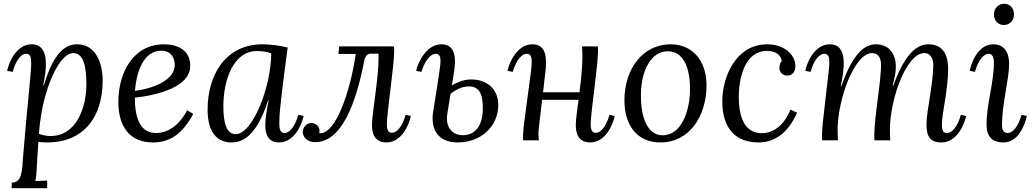

<svg xmlns="http://www.w3.org/2000/svg" viewBox="-20 -747 5499 1022"><path d="M210 -292.5C224.1 -363.8 252 -511.2 147.9 -511.2C68.4 -511.2 27.3 -417 18.1 -370.1L47.4 -364.3C66.9 -435.1 97.2 -460.9 119.1 -460.9C145 -460.9 146 -434.1 146 -408.2C146 -356.9 121.1 -145 103 85C97.2 163.1 98.1 225.1 42 225.1V254.9H231V213.9L168 216.8C174.3 193.8 174.3 161.1 176.3 133.8L184.1 8.3C199.2 10.3 214.4 11.2 231 11.2C424.3 11.2 526.4 -122.6 526.4 -317.4C526.4 -422.4 482.9 -511.2 391.1 -511.2C332 -511.2 268.1 -475.6 213.4 -292.5ZM370.1 -464.4C425.3 -464.4 439.9 -390.6 439.9 -299.3C439.9 -177.7 389.2 -22.9 248 -22.9C226.1 -22.9 208 -27.8 187 -34.7C189.9 -69.8 193.4 -100.1 198.2 -129.9C223.1 -292 297.4 -464.4 370.1 -464.4Z M976.1 -159.7C932.1 -75.7 870.1 -39.1 812 -39.1C733.4 -39.1 698.2 -103 697.8 -227.1C822.3 -240.7 992.7 -285.6 992.7 -396C992.7 -481.4 923.8 -511.2 853 -511.2C689 -511.2 609.9 -359.9 609.9 -205.1C609.9 -75.2 668 11.2 794.9 11.2C885.7 11.2 953.1 -36.1 1008.8 -141.1ZM838.9 -477.1C886.7 -477.1 910.2 -443.4 910.2 -400.9C910.2 -323.7 803.7 -277.3 698.7 -263.2C706.1 -370.6 747.1 -477.1 838.9 -477.1Z M1410.2 -212.9C1399.9 -163.1 1392.1 -116.7 1392.1 -79.1C1392.1 -24.9 1412.1 11.2 1465.8 11.2C1545.9 11.2 1586.9 -83 1596.2 -129.9L1567.9 -135.7C1547.9 -64.9 1517.1 -39.1 1495.1 -39.1C1465.8 -39.1 1466.8 -71.8 1466.8 -99.1C1466.8 -164.1 1490.2 -335 1511.2 -494.1C1467.8 -504.9 1417 -511.2 1377 -511.2C1182.1 -511.2 1085 -350.1 1085 -163.1C1085 -37.1 1140.1 11.2 1211.9 11.2C1267.1 11.2 1343.8 -16.1 1407.2 -212.9ZM1346.2 -475.1C1377 -475.1 1403.8 -471.2 1423.8 -462.9C1422.9 -284.2 1325.2 -32.7 1233.9 -32.7C1185.1 -32.7 1168.9 -94.7 1168.9 -179.7C1168.9 -326.7 1225.1 -475.1 1346.2 -475.1Z M2139.2 -135.7C2119.1 -64.9 2087.9 -40 2065.9 -40C2044.9 -40 2039.1 -60.1 2039.1 -84C2039.1 -146 2078.1 -397.9 2078.1 -474.1C2078.1 -484.9 2078.1 -491.2 2077.1 -500H1785.2L1781.2 -460H1873.5C1845.7 -264.2 1767.1 -28.3 1679.2 -38.1C1680.2 -42 1680.7 -45.9 1680.7 -52.7C1680.7 -75.7 1659.2 -92.3 1637.7 -92.3C1610.4 -92.3 1591.8 -68.8 1591.8 -43.9C1591.8 -14.6 1619.1 9.8 1656.7 9.8C1796.9 9.8 1873.5 -189 1919.9 -428.2C1924.8 -446.8 1934.1 -461.4 1953.1 -461.4H1994.6L1995.1 -442.4C1995.1 -323.2 1960 -147.5 1960 -79.1C1960 -24.9 1982.9 11.2 2037.1 11.2C2117.2 11.2 2158.2 -83 2167 -129.9Z M2396.5 -361.8C2408.2 -437.5 2404.8 -511.2 2329.6 -511.2C2250 -511.2 2206.1 -417 2194.8 -370.1L2222.7 -364.3C2245.6 -435.1 2277.3 -460.9 2299.3 -460.9C2322.3 -460.9 2325.7 -439.9 2324.7 -416C2323.7 -399.4 2319.8 -362.3 2284.7 -146.5C2272.5 -56.2 2313.5 11.2 2416 11.2C2541.5 11.2 2630.4 -75.2 2632.3 -184.1C2633.8 -272.9 2572.3 -324.2 2487.3 -324.2C2452.6 -324.2 2420.4 -312 2385.3 -293ZM2377.9 -247.1C2411.1 -273.4 2443.4 -287.1 2475.6 -287.1C2537.1 -287.1 2551.3 -236.8 2549.8 -163.6C2548.3 -75.7 2507.8 -27.3 2443.4 -27.3C2391.1 -27.3 2350.6 -65.9 2360.4 -137.2Z M3224.1 -135.7C3204.1 -64.9 3172.9 -40 3150.9 -40C3129.9 -40 3124 -60.1 3124 -84C3124 -146 3163.1 -397.9 3163.1 -474.1C3163.1 -484.9 3163.1 -491.2 3162.1 -500H3078.1C3079.1 -480.5 3080.1 -461.9 3080.1 -442.4C3080.1 -386.7 3072.3 -319.3 3064.5 -255.9H2870.6L2882.8 -361.8C2892.1 -437.5 2888.7 -511.2 2813.5 -511.2C2733.9 -511.2 2691.4 -417 2681.2 -370.1L2709 -364.3C2730.5 -435.1 2761.7 -460.9 2783.7 -460.9C2806.6 -460.9 2810.5 -439.9 2810.1 -416C2809.6 -386.2 2808.6 -382.3 2787.6 -226.1C2771 -100.1 2764.6 -60.1 2764.2 -25.9C2764.2 -15.1 2763.7 -8.8 2764.6 0H2848.6C2846.2 -19 2844.7 -38.1 2847.7 -62.5L2865.7 -215.8H3059.6C3051.8 -160.2 3044.9 -109.4 3044.9 -79.1C3044.9 -24.9 3067.9 11.2 3122.1 11.2C3202.1 11.2 3243.2 -83 3252 -129.9Z M3550.8 -511.2C3397 -511.2 3303.7 -375 3303.7 -212.9C3303.7 -88.9 3363.8 11.2 3495.6 11.2C3650.9 11.2 3740.7 -130.9 3740.7 -292C3740.7 -432.1 3658.7 -511.2 3550.8 -511.2ZM3535.6 -474.1C3633.8 -472.2 3654.8 -355 3652.8 -261.2C3650.9 -164.1 3610.8 -24.9 3504.9 -26.9C3412.6 -28.8 3389.6 -153.8 3391.6 -246.1C3393.6 -374 3446.8 -475.1 3535.6 -474.1Z M4187.5 -163.6C4148.9 -68.4 4086.9 -38.1 4034.7 -38.1C3963.9 -38.1 3912.6 -90.8 3912.6 -231C3912.6 -336.9 3946.8 -476.1 4062.5 -476.1C4101.6 -476.1 4134.8 -460 4141.6 -422.9C4130.9 -411.1 4128.9 -397 4128.9 -385.3C4128.9 -369.6 4140.1 -343.8 4171.4 -344.7C4197.8 -345.2 4213.9 -365.2 4213.9 -394C4213.9 -460 4149.9 -511.2 4064 -511.2C3897.9 -511.2 3824.7 -338.9 3824.7 -208C3824.7 -58.1 3899.9 11.2 4017.6 11.2C4095.7 11.2 4171.9 -31.2 4222.7 -147Z M4731.4 -291C4743.7 -340.8 4748.5 -358.9 4748.5 -397C4748.5 -445.8 4722.2 -511.2 4642.1 -511.2C4586.9 -511.2 4521.5 -470.2 4458.5 -288.1H4455.6C4468.8 -360.8 4502.4 -511.2 4396.5 -511.2C4316.9 -511.2 4275.9 -417 4266.6 -370.1L4294.4 -364.3C4314.5 -435.1 4345.7 -460.9 4367.7 -460.9C4390.6 -460.9 4394.5 -439.9 4394.5 -416C4394.5 -386.2 4392.6 -382.3 4374.5 -226.1C4359.9 -100.1 4355.5 -60.1 4355.5 -25.9C4355.5 -15.1 4355.5 -8.8 4356.4 0H4440.4C4439.5 -17.1 4438.5 -33.2 4438.5 -53.2C4438.5 -222.2 4529.8 -464.4 4621.6 -464.4C4660.6 -464.4 4668.5 -430.2 4669.4 -407.2C4671.9 -323.2 4633.8 -127 4633.8 -25.9C4633.8 -15.1 4633.8 -8.8 4634.8 0H4718.8C4717.8 -17.1 4716.8 -33.2 4716.8 -53.2C4716.8 -222.2 4805.7 -464.4 4899.9 -464.4C4938.5 -464.4 4947.8 -426.3 4947.8 -403.3C4947.8 -297.4 4911.6 -158.7 4911.6 -85.4C4911.6 -23.4 4928.7 11.2 4991.7 11.2C5071.8 11.2 5113.8 -82.5 5122.6 -129.4L5094.7 -135.7C5074.7 -64.5 5042.5 -38.6 5020.5 -38.6C4996.6 -38.6 4993.7 -60.5 4993.7 -85.4C4993.7 -142.6 5026.9 -270.5 5026.9 -381.3C5026.9 -450.7 5002 -511.2 4921.9 -511.2C4867.2 -511.2 4800.8 -473.1 4734.9 -291Z M5324.7 -727.1C5295.9 -727.1 5270.5 -704.1 5270.5 -669.9C5270.5 -636.2 5294.4 -613.8 5323.7 -613.8C5352.5 -613.8 5377.4 -636.2 5377.4 -669.9C5377.4 -704.1 5355.5 -727.1 5324.7 -727.1ZM5169.4 -364.3C5189.5 -435.1 5220.7 -460.9 5242.7 -460.9C5265.6 -460.9 5270.5 -433.1 5270.5 -416C5270.5 -302.2 5231.4 -198.7 5231.4 -83C5231.4 -21 5260.7 11.2 5321.8 11.2C5396.5 11.2 5433.6 -73.7 5445.8 -129.9L5417.5 -135.7C5397.5 -64.9 5366.7 -39.1 5344.7 -39.1C5322.8 -39.1 5313.5 -53.7 5313.5 -81.1C5313.5 -192.9 5351.6 -327.1 5351.6 -407.2C5351.6 -469.2 5323.7 -511.2 5267.6 -511.2C5187.5 -511.2 5150.9 -417 5141.6 -370.1Z"/></svg>

Font: Lora Italic
Style: Regular
Weight: 400
Italic angle: -3°
Designer: Olga Karpushina, Alexei Vanyashin
Foundry: Cyreal
Version: Version 1.011;PS 001.011;hotconv 1.0.70;makeotf.lib2.5.58329